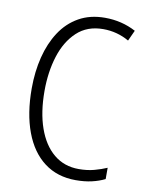

<svg xmlns="http://www.w3.org/2000/svg" viewBox="-83 -784 654 854"><g transform="rotate(10 244.0 -357.0)"><path d="M323 -673Q251 -673 204.5 -629.5Q158 -586 135.5 -514.5Q113 -443 113 -357Q113 -261 138 -190Q163 -119 210 -80Q257 -41 323 -41Q361 -41 392.5 -49.5Q424 -58 449 -69V-18Q423 -5 390.5 2.5Q358 10 318 10Q235 10 176 -34.5Q117 -79 86 -162Q55 -245 55 -358Q55 -434 71.5 -500Q88 -566 121 -616.5Q154 -667 204.5 -695.5Q255 -724 322 -724Q398 -724 462 -690L440 -642Q386 -673 323 -673Z"/></g></svg>

Font: Noto Sans Ethiopic Condensed Light
Style: Regular
Weight: 300
Width: 3
Designer: Monotype Design Team
Foundry: Monotype Imaging Inc.
Version: Version 2.102; ttfautohint (v1.8.4.7-5d5b)